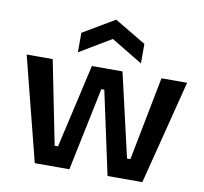

<svg xmlns="http://www.w3.org/2000/svg" viewBox="-84 -861 1010 951"><g transform="rotate(10 421.5 -385.0)"><path d="M151 0 18 -523H149L233 -102H250L346 -523H500L597 -102H614L696 -523H825L692 0H517L427 -418H412L325 0ZM266 -578V-676L425 -770L583 -676V-578L425 -673Z"/></g></svg>

Font: Bricolage Grotesque 16pt SemiBold
Style: Regular
Weight: 600
Version: Version 1.001;gftools[0.9.33.dev8+g029e19f]